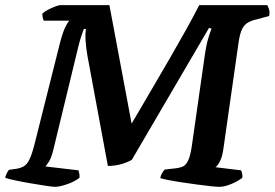

<svg xmlns="http://www.w3.org/2000/svg" viewBox="-23 -724 1064 744"><path d="M190 0Q182 0 155.5 -4Q129 -8 96.5 -13.5Q64 -19 36 -25Q8 -31 -3 -35Q-1 -44 3.5 -53Q8 -62 12 -66L41 -70Q58 -73 70 -80Q82 -87 92 -108Q102 -129 113 -174L210 -560Q221 -601 230.5 -620Q240 -639 246 -644H147Q145 -646 143 -654.5Q141 -663 141 -671Q149 -679 163.5 -686.5Q178 -694 191.5 -699Q205 -704 210 -704H401L487 -245Q502 -270 525 -309.5Q548 -349 577 -398.5Q606 -448 637 -501.5Q668 -555 697 -607Q726 -659 749 -704H1013Q1015 -700 1019 -689.5Q1023 -679 1020 -662L972 -649Q953 -645 938.5 -637Q924 -629 915.5 -612Q907 -595 902 -563L843 -150Q839 -118 829.5 -99.5Q820 -81 812 -76L911 -64Q913 -61 915 -52.5Q917 -44 916 -35Q898 -21 872 -10.5Q846 0 827 0Q817 0 793.5 -2.5Q770 -5 740.5 -9Q711 -13 681 -17.5Q651 -22 628.5 -26.5Q606 -31 598 -34Q600 -45 606 -54.5Q612 -64 615 -67L651 -71Q672 -73 685 -78.5Q698 -84 707 -104Q716 -124 722 -170L770 -506Q776 -549 784 -575.5Q792 -602 797 -613L787 -616L488 -105Q476 -97 450 -89Q424 -81 395 -81L316 -507Q312 -530 310 -550.5Q308 -571 308 -586Q308 -596 309 -602.5Q310 -609 310 -612H302Q299 -605 292 -584Q285 -563 279 -537L184 -145Q176 -112 166.5 -97.5Q157 -83 153 -79L281 -64Q282 -60 284 -52.5Q286 -45 285 -35Q266 -20 236.5 -10Q207 0 190 0Z"/></svg>

Font: Texturina Medium 12pt
Style: Bold Italic
Weight: 700
Italic angle: -11°
Version: Version 1.002